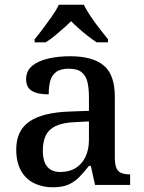

<svg xmlns="http://www.w3.org/2000/svg" viewBox="-20 -786 613 816"><path d="M204 10Q160 10 124.5 -7.5Q89 -25 69 -61Q49 -97 49 -151Q49 -231 105 -269.5Q161 -308 276 -312L358 -315V-373Q358 -409 352 -436Q346 -463 327.5 -478.5Q309 -494 272 -494Q237 -494 218.5 -480Q200 -466 193.5 -442Q187 -418 187 -385Q139 -385 115 -400Q91 -415 91 -449Q91 -485 116.5 -506Q142 -527 184.5 -537Q227 -547 278 -547Q373 -547 420.5 -508Q468 -469 468 -375V-117Q468 -89 474 -73.5Q480 -58 494 -51.5Q508 -45 530 -45H533V0H384L366 -81H358Q337 -54 317 -33.5Q297 -13 271 -1.5Q245 10 204 10ZM236 -55Q274 -55 301 -71.5Q328 -88 343 -119Q358 -150 358 -191V-270L300 -267Q247 -265 217 -250.5Q187 -236 174.5 -210Q162 -184 162 -146Q162 -116 170 -96Q178 -76 194.5 -65.5Q211 -55 236 -55ZM127 -619Q143 -638 162.5 -664Q182 -690 201 -717Q220 -744 230 -766H336Q347 -744 365 -717Q383 -690 403.5 -664Q424 -638 439 -619V-606H391Q374 -617 354 -632.5Q334 -648 315.5 -664.5Q297 -681 282 -696Q267 -681 248.5 -664.5Q230 -648 211 -632.5Q192 -617 174 -606H127Z"/></svg>

Font: Noto Serif Khmer Medium
Style: Regular
Weight: 500
Version: Version 2.003